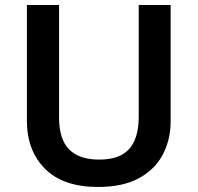

<svg xmlns="http://www.w3.org/2000/svg" viewBox="-20 -734 787 764"><path d="M659 -252Q659 -178 627.5 -118.5Q596 -59 532 -24.5Q468 10 370 10Q231 10 159 -62.5Q87 -135 87 -254V-714H215V-267Q215 -180 255 -139.5Q295 -99 374 -99Q430 -99 464.5 -118Q499 -137 515.5 -175.5Q532 -214 532 -268V-714H659Z"/></svg>

Font: Noto Sans Armenian SemiBold
Style: Regular
Weight: 600
Designer: Monotype Design Team
Foundry: Monotype Imaging Inc.
Version: Version 2.007